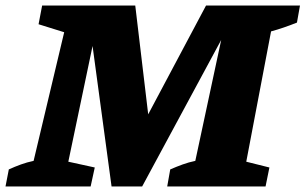

<svg xmlns="http://www.w3.org/2000/svg" viewBox="-57 -677 1109 697"><path d="M-37 0 -25 -62Q-3 -72 19 -80Q41 -88 65 -93L176 -560L83 -589L96 -657H434L481 -262L691 -657H1032L1021 -595Q971 -575 927 -563L837 -90L921 -69L907 0H550L561 -62Q584 -72 606 -80Q628 -88 652 -93L746 -532L459 0H348L279 -510L191 -90L287 -69L272 0Z"/></svg>

Font: Piazzolla ExtraBold
Style: Italic
Weight: 800
Italic angle: -11.3°
Designer: Juan Pablo del Peral
Foundry: Huerta Tipografica
Version: Version 1.330